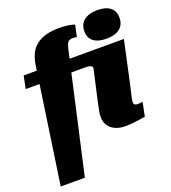

<svg xmlns="http://www.w3.org/2000/svg" viewBox="-176 -913 1137 1278"><g transform="rotate(-20 392.0 -274.0)"><path d="M442 -665Q429 -665 419.5 -660Q410 -655 404.5 -643.5Q399 -632 394 -613L203 236H32L151 -577Q158 -626 175.5 -660.5Q193 -695 222 -716.5Q251 -738 290 -748.5Q329 -759 379 -759Q418 -759 445 -755Q472 -751 491 -744L473 -661Q469 -663 461 -664Q453 -665 442 -665ZM506 -428Q508 -436 503 -441.5Q498 -447 487.5 -450Q477 -453 463 -453H35L53 -543H763L696 -233Q689 -204 684 -183Q679 -162 676.5 -149Q674 -136 674 -128Q674 -115 681 -109.5Q688 -104 702 -104Q710 -104 716 -105Q722 -106 727.5 -106.5Q733 -107 737 -107L717 -9Q699 -6 676 -2.5Q653 1 627 3.5Q601 6 573 6Q534 6 504 -7.5Q474 -21 457 -46Q440 -71 440 -109Q440 -124 443 -141.5Q446 -159 451.5 -184Q457 -209 465 -246ZM656 -584Q597 -584 565 -608.5Q533 -633 533 -681Q533 -730 567 -757Q601 -784 662 -784Q721 -784 752.5 -759Q784 -734 784 -687Q784 -637 750.5 -610.5Q717 -584 656 -584Z"/></g></svg>

Font: Roboto Serif Black
Style: Italic
Weight: 900
Italic angle: -10°
Version: Version 1.008